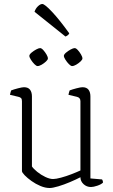

<svg xmlns="http://www.w3.org/2000/svg" viewBox="-20 -937 568 962"><path d="M229 5Q207 5 183 -5Q159 -15 138 -30Q117 -45 103.5 -59Q90 -73 90 -80V-430Q90 -441 85.5 -445.5Q81 -450 72 -452L30 -462Q31 -469 33 -475Q35 -481 36 -484Q49 -489 70 -494.5Q91 -500 100 -500Q121 -500 130.5 -487.5Q140 -475 140 -454V-103Q148 -91 166.5 -76Q185 -61 207 -50.5Q229 -40 246 -40Q260 -40 286 -47Q312 -54 339 -64.5Q366 -75 383 -83V-430Q383 -448 365 -452L323 -462Q324 -469 326 -475Q328 -481 329 -484Q342 -489 363 -494.5Q384 -500 393 -500Q414 -500 423.5 -487.5Q433 -475 433 -454V-43L491 -38Q493 -36 494.5 -31.5Q496 -27 496 -22Q487 -13 467.5 -6.5Q448 0 436 0Q414 0 398.5 -14.5Q383 -29 383 -49Q362 -38 331.5 -25Q301 -12 272.5 -3.5Q244 5 229 5ZM341 -606Q335 -606 325.5 -615.5Q316 -625 308 -637.5Q300 -650 300 -657Q300 -664 310.5 -673Q321 -682 334 -689Q347 -696 354 -696Q361 -696 370 -686Q379 -676 386 -664Q393 -652 393 -644Q393 -638 383.5 -629Q374 -620 362 -613Q350 -606 341 -606ZM168 -606Q162 -606 152.5 -615.5Q143 -625 135 -637.5Q127 -650 127 -657Q127 -664 137.5 -673Q148 -682 161 -689Q174 -696 181 -696Q188 -696 197 -686Q206 -676 213 -664Q220 -652 220 -644Q220 -638 210.5 -629Q201 -620 189 -613Q177 -606 168 -606ZM308 -754 153 -878Q158 -894 170 -905.5Q182 -917 192 -917Q204 -917 241.5 -877Q279 -837 327 -770Q323 -760 308 -754Z"/></svg>

Font: Texturina 72pt Thin
Style: Regular
Weight: 100
Designer: Guillermo Torres Carreño
Foundry: Omnibus-Type
Version: Version 1.002; ttfautohint (v1.8.3)